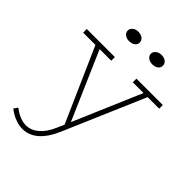

<svg xmlns="http://www.w3.org/2000/svg" viewBox="-257 -807 1171 1171"><g transform="rotate(45 328.0 -222.0)"><path d="M233.9 -601.1Q212.4 -601.1 197.8 -612.5Q183.1 -624 183.1 -641.1Q183.1 -658.2 197.8 -670.2Q212.4 -682.1 233.9 -682.1Q257.8 -682.1 272.5 -670.4Q287.1 -658.7 287.1 -641.1Q287.1 -623.5 272.5 -612.3Q257.8 -601.1 233.9 -601.1ZM435.1 -601.1Q413.1 -601.1 397.9 -612.5Q382.8 -624 382.8 -641.1Q382.8 -658.2 398.2 -670.2Q413.6 -682.1 435.1 -682.1Q458 -682.1 472.4 -670.4Q486.8 -658.7 486.8 -641.1Q486.8 -623.5 472.4 -612.3Q458 -601.1 435.1 -601.1ZM655.8 -471.2V-439.9H556.2L331.1 84Q264.2 237.8 152.8 237.8Q127.4 237.8 101.8 229.5Q76.2 221.2 60.8 212.2Q45.4 203.1 25.9 189L43.9 163.1Q101.1 207 152.8 207Q195.8 207 233.2 175.5Q270.5 144 295.9 85L316.9 37.1L106 -439.9H0V-471.2H242.2V-439.9H142.1L333 -1L521 -439.9H428.2V-471.2Z"/></g></svg>

Font: BioRhyme ExtraLight
Style: Regular
Weight: 275
Designer: Aoife Mooney
Foundry: Aoife Mooney Type
Version: Version 1.500;PS 001.500;hotconv 1.0.88;makeotf.lib2.5.64775